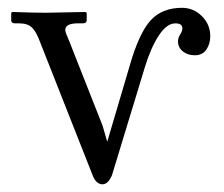

<svg xmlns="http://www.w3.org/2000/svg" viewBox="-20 -462 577 494"><path d="M431.2 -401.9Q409.2 -401.9 388.7 -370.8Q368.2 -339.8 353 -290L268.1 -11.2Q258.3 11.7 244.1 12.2Q228 12.2 219.2 -8.8L83 -354Q73.2 -380.9 62 -391.4Q50.8 -401.9 29.8 -401.9H19Q9.3 -401.9 8.8 -409.2V-429.2L12.2 -431.2Q65.4 -429.2 99.1 -429.2L199.2 -431.2L203.1 -429.2V-410.2Q203.1 -402.3 193.8 -401.9H176.8Q147.9 -400.9 147.9 -384.8Q147.9 -378.9 158.2 -356L244.1 -138.2L255.9 -97.2L314 -293.9Q337.9 -377 367.4 -409.4Q397 -441.9 448.2 -441.9Q478 -441.9 499.5 -420.4Q521 -398.9 521 -369.1Q521 -349.1 511 -334.5Q501 -319.8 481 -319.8Q462.9 -319.8 450.4 -329.8Q438 -339.8 438 -356Q438 -364.7 443.6 -373.3Q449.2 -381.8 449.2 -389.2Q449.2 -401.9 431.2 -401.9Z"/></svg>

Font: Linux Libertine
Style: Regular
Weight: 400
Designer: Philipp H. Poll
Foundry: Philipp H. Poll
Version: Version 5.3.0 ; ttfautohint (v0.9)